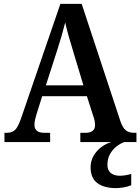

<svg xmlns="http://www.w3.org/2000/svg" viewBox="-20 -734 725 992"><path d="M3 0V-48H16Q42 -48 57.5 -62.5Q73 -77 89 -123L292 -714H402L602 -108Q614 -73 630.5 -60.5Q647 -48 672 -48H685V0H395V-48H425Q445 -48 458 -57.5Q471 -67 471 -88Q471 -99 468.5 -111.5Q466 -124 462 -134L429 -237H198L169 -145Q165 -133 161.5 -117.5Q158 -102 158 -90Q158 -48 207 -48H239V0ZM217 -293H411L358 -469Q346 -508 335 -546.5Q324 -585 317 -618Q309 -586 298.5 -549.5Q288 -513 276 -476ZM581 238Q518 238 483 212Q448 186 448 130Q448 98 463.5 71Q479 44 504 25.5Q529 7 556 0H622Q602 7 582 22.5Q562 38 548.5 62Q535 86 535 117Q535 147 553 160.5Q571 174 599 174Q624 174 658 165V223Q643 230 619.5 234Q596 238 581 238Z"/></svg>

Font: Noto Serif Bengali SemiCondensed SemiBold
Style: Regular
Weight: 600
Width: 4
Designer: Juan Bruce, Universal Thirst, Indian Type Foundry and the Monotype Design Team.
Foundry: Monotype Imaging Inc.
Version: Version 2.003; ttfautohint (v1.8.4.7-5d5b)